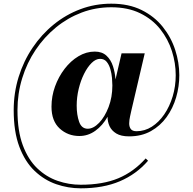

<svg xmlns="http://www.w3.org/2000/svg" viewBox="-20 -810 1050 1044"><path d="M411.5 -70.5Q349 -70.5 304.5 -111.2Q260 -152 260 -230Q260 -286.5 279.2 -339.8Q298.5 -393 331.5 -436Q364.5 -479 406.8 -504.2Q449 -529.5 495.5 -529.5Q535 -529.5 559 -507.2Q583 -485 594.2 -450.2Q605.5 -415.5 608 -378L641 -520H767L694 -208Q691.5 -195.5 687.2 -177Q683 -158.5 682.5 -140Q682 -121.5 690.8 -109Q699.5 -96.5 722.5 -96.5Q767 -96.5 805.5 -121Q844 -145.5 873.2 -188.2Q902.5 -231 919 -286Q935.5 -341 935.5 -401Q935.5 -467 914.8 -532.2Q894 -597.5 851.2 -651.5Q808.5 -705.5 742 -738Q675.5 -770.5 584.5 -770.5Q500.5 -770.5 424.2 -741.8Q348 -713 284.2 -660.8Q220.5 -608.5 173.5 -538.5Q126.5 -468.5 100.8 -385Q75 -301.5 75 -211Q75 -98 104 -20.2Q133 57.5 182.2 104.8Q231.5 152 292.8 173.2Q354 194.5 419 194.5Q539 194.5 623 159.5Q707 124.5 772 51.5L785 64Q722 137 631.8 175.5Q541.5 214 419 214Q350.5 214 285.5 191.5Q220.5 169 168.2 119.2Q116 69.5 85.2 -12Q54.5 -93.5 54.5 -211Q54.5 -305 81.2 -391.2Q108 -477.5 156.8 -550Q205.5 -622.5 271.8 -676.5Q338 -730.5 417.5 -760.2Q497 -790 585 -790Q680 -790 749.8 -755.5Q819.5 -721 865 -664Q910.5 -607 932.8 -538.2Q955 -469.5 955 -401Q955 -340 937.8 -280.8Q920.5 -221.5 886 -173.5Q851.5 -125.5 800.5 -97Q749.5 -68.5 682 -68.5Q638 -68.5 612.2 -84.2Q586.5 -100 575.5 -124.2Q564.5 -148.5 565 -175Q538 -127.5 498.5 -99Q459 -70.5 411.5 -70.5ZM457 -110Q488 -110 519 -142.2Q550 -174.5 570.5 -228Q591 -281.5 591 -345.5Q591 -361.5 589 -385.5Q587 -409.5 580.2 -433.5Q573.5 -457.5 560.2 -473.8Q547 -490 524 -490Q501 -490 478.5 -468Q456 -446 437.5 -409.2Q419 -372.5 408 -327.2Q397 -282 397 -235.5Q397 -185.5 410.2 -147.8Q423.5 -110 457 -110Z"/></svg>

Font: Bodoni Moda SemiBold
Style: Regular
Weight: 600
Designer: Owen Earl
Foundry: indestructible type
Version: Version 2.005; ttfautohint (v1.8.4.7-5d5b)